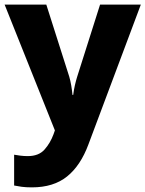

<svg xmlns="http://www.w3.org/2000/svg" viewBox="-20 -569 628 829"><path d="M0 -549H180L279 -238Q284 -221 287.5 -200.5Q291 -180 293 -159H296Q299 -182 303.5 -201.5Q308 -221 313 -237L412 -549H588L362 54Q328 146 269.5 193Q211 240 118 240Q92 240 73.5 237.5Q55 235 41 232V99Q52 101 67.5 103Q83 105 100 105Q147 105 172 77Q197 49 211 11L217 -6Z"/></svg>

Font: Noto Sans Tamil ExtraBold
Style: Regular
Weight: 800
Designer: Jelle Bosma - Monotype Design Team
Foundry: Monotype Imaging Inc.
Version: Version 2.004; ttfautohint (v1.8.4.7-5d5b)